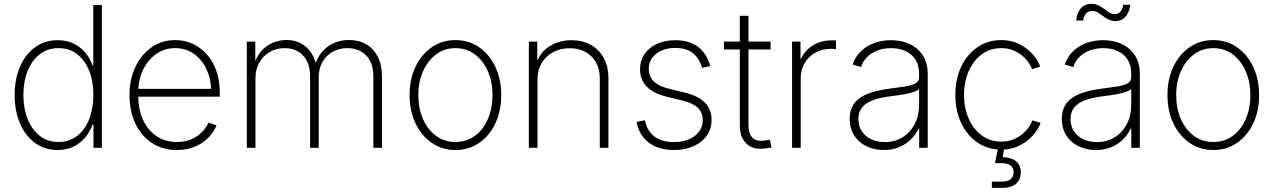

<svg xmlns="http://www.w3.org/2000/svg" viewBox="-20 -753 6488 978"><path d="M273.4 11.2Q208 11.2 158.7 -24.7Q109.4 -60.5 82 -123.8Q54.7 -187 54.7 -269Q54.7 -351.1 82.3 -414.1Q109.9 -477.1 159.2 -512.7Q208.5 -548.3 273.4 -548.3Q319.8 -548.3 355.2 -531Q390.6 -513.7 415 -484.1Q439.5 -454.6 451.7 -419.4H455.1V-727.5H499V0H456.1V-119.1H451.7Q439 -83.5 414.6 -53.7Q390.1 -23.9 354.7 -6.3Q319.3 11.2 273.4 11.2ZM277.8 -29.8Q333 -29.8 373 -60.8Q413.1 -91.8 434.3 -146Q455.6 -200.2 455.6 -269.5Q455.6 -338.9 434.1 -392.6Q412.6 -446.3 372.8 -477.1Q333 -507.8 277.8 -507.8Q222.7 -507.8 182.6 -476.8Q142.6 -445.8 120.8 -391.8Q99.1 -337.9 99.1 -269.5Q99.1 -200.7 120.8 -146.5Q142.6 -92.3 182.6 -61Q222.7 -29.8 277.8 -29.8Z M881.3 11.2Q808.1 11.2 753.7 -24.9Q699.2 -61 669.4 -124.3Q639.6 -187.5 639.6 -268.6Q639.6 -349.1 669.7 -412.4Q699.7 -475.6 752.2 -512.2Q804.7 -548.8 872.1 -548.8Q919.4 -548.8 960.4 -530.3Q1001.5 -511.7 1033 -476.8Q1064.5 -441.9 1082 -392.3Q1099.6 -342.8 1099.6 -280.3V-260.7H666.5V-300.3H1075.7L1055.7 -285.2Q1055.7 -348.1 1032.5 -398.7Q1009.3 -449.2 968 -478.5Q926.8 -507.8 872.1 -507.8Q817.9 -507.8 775.4 -477.8Q732.9 -447.8 708.5 -397Q684.1 -346.2 684.1 -282.7V-265.6Q684.1 -197.8 707.8 -144.5Q731.4 -91.3 775.9 -60.5Q820.3 -29.8 881.3 -29.8Q925.3 -29.8 957.5 -44.7Q989.7 -59.6 1011 -82.5Q1032.2 -105.5 1042 -128.4L1083 -114.7Q1071.3 -84 1044.2 -54.9Q1017.1 -25.9 976.1 -7.3Q935.1 11.2 881.3 11.2Z M1237.3 0V-541H1280.3L1280.8 -416.5H1272.9Q1284.2 -462.4 1309.8 -491.7Q1335.4 -521 1369.6 -535.2Q1403.8 -549.3 1439.5 -549.3Q1500 -549.3 1541 -512Q1582 -474.6 1592.8 -411.1H1582.5Q1592.3 -454.1 1617.4 -485.1Q1642.6 -516.1 1678.7 -532.7Q1714.8 -549.3 1757.8 -549.3Q1808.1 -549.3 1845.7 -527.3Q1883.3 -505.4 1904.5 -463.6Q1925.8 -421.9 1925.8 -361.8V0H1881.8V-361.3Q1881.8 -433.6 1845 -470.7Q1808.1 -507.8 1749.5 -507.8Q1708 -507.8 1675 -489.7Q1642.1 -471.7 1622.8 -438.2Q1603.5 -404.8 1603.5 -357.9V0H1559.6V-364.3Q1559.6 -432.1 1523.9 -470Q1488.3 -507.8 1430.2 -507.8Q1388.7 -507.8 1355 -488.8Q1321.3 -469.7 1301.3 -435.1Q1281.2 -400.4 1281.2 -353.5V0Z M2299.8 11.2Q2232.4 11.2 2179.7 -24.9Q2127 -61 2096.7 -124.3Q2066.4 -187.5 2066.4 -268.6Q2066.4 -350.1 2096.7 -413.3Q2127 -476.6 2179.7 -512.7Q2232.4 -548.8 2299.8 -548.8Q2367.7 -548.8 2420.2 -512.7Q2472.7 -476.6 2502.9 -413.1Q2533.2 -349.6 2533.2 -268.6Q2533.2 -187.5 2503.2 -124.3Q2473.1 -61 2420.4 -24.9Q2367.7 11.2 2299.8 11.2ZM2299.8 -29.8Q2356.9 -29.8 2399.4 -61.3Q2441.9 -92.8 2465.3 -147Q2488.8 -201.2 2488.8 -268.6Q2488.8 -335.9 2465.1 -390.1Q2441.4 -444.3 2398.9 -476.1Q2356.4 -507.8 2299.8 -507.8Q2243.7 -507.8 2201.2 -475.8Q2158.7 -443.8 2134.8 -389.9Q2110.8 -335.9 2110.8 -268.6Q2110.8 -201.2 2134.5 -147Q2158.2 -92.8 2200.7 -61.3Q2243.2 -29.8 2299.8 -29.8Z M2717.8 -348.6V0H2673.8V-541H2716.8V-418.9H2708Q2728 -485.4 2778.1 -516.8Q2828.1 -548.3 2890.1 -548.3Q2945.8 -548.3 2988.3 -525.1Q3030.8 -502 3054.9 -458.7Q3079.1 -415.5 3079.1 -355V0H3035.2V-352.5Q3035.2 -423.3 2992.9 -465.3Q2950.7 -507.3 2881.8 -507.3Q2835 -507.3 2797.9 -487.5Q2760.7 -467.8 2739.3 -432.1Q2717.8 -396.5 2717.8 -348.6Z M3412.6 11.2Q3360.8 11.2 3321 -5.6Q3281.2 -22.5 3256.1 -54.4Q3231 -86.4 3222.7 -131.8L3265.1 -140.6Q3275.9 -85.9 3313.5 -57.6Q3351.1 -29.3 3412.1 -29.3Q3478.5 -29.3 3519 -60.8Q3559.6 -92.3 3559.6 -141.1Q3559.6 -179.2 3534.9 -203.4Q3510.3 -227.5 3461.9 -239.3L3375 -260.7Q3308.1 -276.9 3274.2 -312Q3240.2 -347.2 3240.2 -400.4Q3240.2 -444.3 3263.2 -477.8Q3286.1 -511.2 3326.9 -529.8Q3367.7 -548.3 3420.4 -548.3Q3467.8 -548.3 3503.4 -533Q3539.1 -517.6 3562.7 -488Q3586.4 -458.5 3597.7 -416.5L3556.2 -407.7Q3543 -455.1 3509.8 -481.9Q3476.6 -508.8 3420.4 -508.8Q3359.9 -508.8 3322.3 -479.2Q3284.7 -449.7 3284.7 -401.9Q3284.7 -363.3 3310.3 -338.4Q3335.9 -313.5 3388.2 -300.8L3473.6 -279.8Q3538.1 -263.7 3571.3 -229.5Q3604.5 -195.3 3604.5 -143.1Q3604.5 -97.2 3580.3 -62.5Q3556.2 -27.8 3512.7 -8.3Q3469.2 11.2 3412.6 11.2Z M3905.3 -541V-501H3667.5V-541ZM3748.5 -672.4H3792.5V-114.7Q3792.5 -71.8 3813.2 -51.5Q3834 -31.2 3873 -37.1Q3878.9 -37.6 3886.7 -38.8Q3894.5 -40 3901.4 -41L3909.7 -2Q3901.4 0 3892.1 1.5Q3882.8 2.9 3874 3.4Q3814.9 10.7 3781.7 -21.7Q3748.5 -54.2 3748.5 -112.3Z M4014.6 0V-541H4057.6V-454.1H4061Q4079.1 -496.6 4120.8 -522Q4162.6 -547.4 4216.3 -547.4Q4222.2 -547.4 4227.5 -547.4Q4232.9 -547.4 4238.3 -546.9V-502.9Q4235.4 -503.4 4228.5 -503.9Q4221.7 -504.4 4212.9 -504.4Q4168.5 -504.4 4133.5 -485.1Q4098.6 -465.8 4078.6 -431.6Q4058.6 -397.5 4058.6 -353V0Z M4481.9 11.2Q4435.1 11.2 4395.5 -7.1Q4356 -25.4 4332 -61.3Q4308.1 -97.2 4308.1 -148.4Q4308.1 -182.6 4320.6 -208.5Q4333 -234.4 4358.4 -252.9Q4383.8 -271.5 4423.3 -283.4Q4462.9 -295.4 4517.1 -302.2Q4559.6 -307.6 4592 -312.7Q4624.5 -317.9 4643.1 -328.4Q4661.6 -338.9 4661.6 -359.4V-379.9Q4661.6 -418.9 4644.3 -447.5Q4627 -476.1 4595 -491.9Q4563 -507.8 4519.5 -507.8Q4480 -507.8 4448.5 -495.4Q4417 -482.9 4396 -461.4Q4375 -439.9 4366.2 -411.6L4323.2 -424.3Q4336.9 -464.8 4365.7 -492.4Q4394.5 -520 4434.3 -534.2Q4474.1 -548.3 4518.6 -548.3Q4556.2 -548.3 4589.8 -537.8Q4623.5 -527.3 4649.7 -505.9Q4675.8 -484.4 4690.7 -452.4Q4705.6 -420.4 4705.6 -377.4V0H4662.1V-97.7H4658.7Q4644.5 -67.4 4619.6 -42.7Q4594.7 -18.1 4560.1 -3.4Q4525.4 11.2 4481.9 11.2ZM4486.8 -29.3Q4538.1 -29.3 4577.4 -53.7Q4616.7 -78.1 4639.2 -121.1Q4661.6 -164.1 4661.6 -219.2V-298.8Q4652.8 -292 4637.9 -286.4Q4623 -280.8 4603.8 -276.4Q4584.5 -272 4563.2 -269Q4542 -266.1 4520.5 -263.2Q4461.4 -256.3 4424.3 -241.7Q4387.2 -227.1 4369.9 -203.9Q4352.5 -180.7 4352.5 -147Q4352.5 -110.4 4370.1 -84Q4387.7 -57.6 4418.2 -43.5Q4448.7 -29.3 4486.8 -29.3Z M5079.6 9.3Q5012.2 9.3 4959.5 -26.6Q4906.7 -62.5 4876.5 -125.5Q4846.2 -188.5 4846.2 -269.5Q4846.2 -351.1 4876.5 -414.1Q4906.7 -477.1 4959.5 -512.9Q5012.2 -548.8 5079.6 -548.8Q5123 -548.8 5157.2 -534.7Q5191.4 -520.5 5216.6 -499.3Q5241.7 -478 5257.3 -454.8Q5272.9 -431.6 5278.3 -413.6L5236.8 -400.4Q5232.9 -413.6 5221.2 -431.6Q5209.5 -449.7 5189.7 -467Q5169.9 -484.4 5142.6 -496.1Q5115.2 -507.8 5079.6 -507.8Q5023.4 -507.8 4981 -476.3Q4938.5 -444.8 4914.6 -391.1Q4890.6 -337.4 4890.6 -269.5Q4890.6 -201.7 4914.6 -147.9Q4938.5 -94.2 4981 -63Q5023.4 -31.7 5079.6 -31.7Q5115.2 -31.7 5143.1 -43.5Q5170.9 -55.2 5190.9 -72.8Q5210.9 -90.3 5222.9 -108.9Q5234.9 -127.4 5238.8 -140.1L5280.3 -127.4Q5274.9 -108.9 5259 -85.7Q5243.2 -62.5 5217.8 -40.8Q5192.4 -19 5157.7 -4.9Q5123 9.3 5079.6 9.3ZM5032.2 204.1V171.9H5083Q5112.8 171.9 5127.9 159.9Q5143.1 147.9 5143.1 125Q5143.1 102.5 5127.9 90.3Q5112.8 78.1 5080.6 78.1H5048.3L5066.4 -14.2H5095.7V0L5087.4 47.4Q5131.8 48.8 5155.8 68.8Q5179.7 88.9 5179.7 125.5Q5179.7 163.1 5154.5 183.6Q5129.4 204.1 5083 204.1Z M5562.5 11.2Q5515.6 11.2 5476.1 -7.1Q5436.5 -25.4 5412.6 -61.3Q5388.7 -97.2 5388.7 -148.4Q5388.7 -182.6 5401.1 -208.5Q5413.6 -234.4 5439 -252.9Q5464.4 -271.5 5503.9 -283.4Q5543.5 -295.4 5597.7 -302.2Q5640.1 -307.6 5672.6 -312.7Q5705.1 -317.9 5723.6 -328.4Q5742.2 -338.9 5742.2 -359.4V-379.9Q5742.2 -418.9 5724.9 -447.5Q5707.5 -476.1 5675.5 -491.9Q5643.6 -507.8 5600.1 -507.8Q5560.5 -507.8 5529.1 -495.4Q5497.6 -482.9 5476.6 -461.4Q5455.6 -439.9 5446.8 -411.6L5403.8 -424.3Q5417.5 -464.8 5446.3 -492.4Q5475.1 -520 5514.9 -534.2Q5554.7 -548.3 5599.1 -548.3Q5636.7 -548.3 5670.4 -537.8Q5704.1 -527.3 5730.2 -505.9Q5756.3 -484.4 5771.2 -452.4Q5786.1 -420.4 5786.1 -377.4V0H5742.7V-97.7H5739.3Q5725.1 -67.4 5700.2 -42.7Q5675.3 -18.1 5640.6 -3.4Q5606 11.2 5562.5 11.2ZM5567.4 -29.3Q5618.7 -29.3 5658 -53.7Q5697.3 -78.1 5719.7 -121.1Q5742.2 -164.1 5742.2 -219.2V-298.8Q5733.4 -292 5718.5 -286.4Q5703.6 -280.8 5684.3 -276.4Q5665 -272 5643.8 -269Q5622.6 -266.1 5601.1 -263.2Q5542 -256.3 5504.9 -241.7Q5467.8 -227.1 5450.4 -203.9Q5433.1 -180.7 5433.1 -147Q5433.1 -110.4 5450.7 -84Q5468.3 -57.6 5498.8 -43.5Q5529.3 -29.3 5567.4 -29.3ZM5663.1 -645.5Q5643.1 -645.5 5627.2 -653.3Q5611.3 -661.1 5597.9 -671.4Q5584.5 -681.6 5571.3 -689.5Q5558.1 -697.3 5543.5 -697.3Q5523.4 -697.3 5511.5 -683.6Q5499.5 -669.9 5497.6 -648.4H5461.9Q5464.4 -685.1 5484.4 -709.2Q5504.4 -733.4 5538.1 -733.4Q5560.1 -733.4 5575.9 -725.3Q5591.8 -717.3 5605 -707Q5618.2 -696.8 5630.6 -689Q5643.1 -681.2 5657.2 -681.2Q5675.3 -681.2 5686.3 -692.4Q5697.3 -703.6 5702.1 -729H5737.3Q5732.9 -690.9 5713.1 -668.2Q5693.4 -645.5 5663.1 -645.5Z M6160.2 11.2Q6092.8 11.2 6040 -24.9Q5987.3 -61 5957 -124.3Q5926.8 -187.5 5926.8 -268.6Q5926.8 -350.1 5957 -413.3Q5987.3 -476.6 6040 -512.7Q6092.8 -548.8 6160.2 -548.8Q6228 -548.8 6280.5 -512.7Q6333 -476.6 6363.3 -413.1Q6393.6 -349.6 6393.6 -268.6Q6393.6 -187.5 6363.5 -124.3Q6333.5 -61 6280.8 -24.9Q6228 11.2 6160.2 11.2ZM6160.2 -29.8Q6217.3 -29.8 6259.8 -61.3Q6302.2 -92.8 6325.7 -147Q6349.1 -201.2 6349.1 -268.6Q6349.1 -335.9 6325.4 -390.1Q6301.8 -444.3 6259.3 -476.1Q6216.8 -507.8 6160.2 -507.8Q6104 -507.8 6061.5 -475.8Q6019 -443.8 5995.1 -389.9Q5971.2 -335.9 5971.2 -268.6Q5971.2 -201.2 5994.9 -147Q6018.6 -92.8 6061 -61.3Q6103.5 -29.8 6160.2 -29.8Z"/></svg>

Font: Inter 17pt ExtraLight
Style: Regular
Weight: 250
Version: Version 4.001;git-66647c0bb